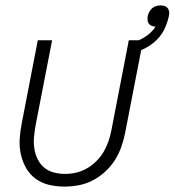

<svg xmlns="http://www.w3.org/2000/svg" viewBox="-20 -679 647 711"><path d="M219 12Q189 12 161.5 5.5Q134 -1 112 -17Q90 -33 76.5 -57Q63 -81 57 -108.5Q51 -136 53 -165.5Q55 -195 61 -225L120 -530H173L112 -216Q108 -194 106 -172Q104 -150 107 -129.5Q110 -109 119 -90.5Q128 -72 143 -59Q158 -46 178.5 -40.5Q199 -35 221 -35Q241 -35 261 -39.5Q281 -44 300 -54.5Q319 -65 335.5 -81Q352 -97 363 -115.5Q374 -134 381 -154Q388 -174 392 -194L457 -530H510L443 -185Q438 -160 429 -134.5Q420 -109 405 -85.5Q390 -62 368.5 -42.5Q347 -23 322.5 -10.5Q298 2 271.5 7Q245 12 219 12ZM475 -483 463 -518Q490 -526 515 -541Q540 -556 556 -580Q548 -581 541.5 -583.5Q535 -586 531 -591.5Q527 -597 526.5 -604.5Q526 -612 527 -620Q529 -627 533 -635Q537 -643 543.5 -648.5Q550 -654 558 -656.5Q566 -659 574 -659Q582 -659 589.5 -656.5Q597 -654 601.5 -648Q606 -642 606.5 -634Q607 -626 605 -618Q600 -595 589.5 -572.5Q579 -550 561 -532Q543 -514 520.5 -502Q498 -490 475 -483Z"/></svg>

Font: Lode Dark
Style: Italic
Weight: 400
Italic angle: -11°
Monospace: yes
Designer: Belleve Invis
Foundry: Belleve Invis
Version: Version 29.2.0; ttfautohint (v1.8.3)